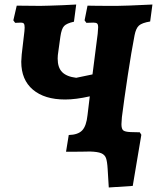

<svg xmlns="http://www.w3.org/2000/svg" viewBox="-20 -670 694 849"><path d="M519 -152Q517 -126 517 -121Q517 -100 525 -93.5Q533 -87 557 -86L598 -85L605 -74L567 152L461 159L456 77Q454 43 448.5 28.5Q443 14 427.5 7.5Q412 1 378 0Q346 1 272 1L284 -73Q325 -74 343.5 -93.5Q362 -113 367 -161L377 -244Q315 -230 268 -230Q177 -230 125.5 -273.5Q74 -317 74 -397Q74 -407 76 -429L88 -532Q89 -538 89 -548Q89 -561 85.5 -565.5Q82 -570 73 -570L47 -569L39 -580L54 -645L158 -644Q175 -644 200 -645Q225 -646 257 -647L317 -650L307 -574Q275 -567 263.5 -555Q252 -543 247 -508L238 -443Q235 -425 235 -411Q235 -371 255 -351Q275 -331 317 -326L389 -341L412 -521L414 -549Q414 -562 409.5 -566Q405 -570 393 -570L362 -569L354 -580L367 -645Q398 -644 497 -644Q530 -644 654 -650L644 -575Q608 -569 594.5 -557Q581 -545 575 -514Q561 -442 545 -336.5Q529 -231 519 -152Z"/></svg>

Font: Alegreya SC ExtraBold
Style: Italic
Weight: 800
Italic angle: -7°
Designer: Juan Pablo del Peral
Foundry: Huerta Tipografica
Version: Version 2.007; ttfautohint (v1.6)